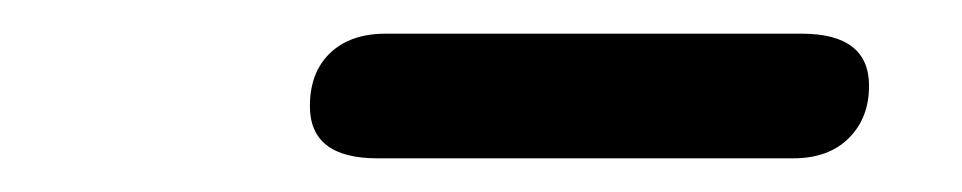

<svg xmlns="http://www.w3.org/2000/svg" viewBox="-20 -710 571 114"><path d="M204 -616Q164 -616 164 -647Q164 -667 176 -678.5Q188 -690 209 -690H456Q496 -690 496 -659Q496 -640 484 -628Q472 -616 451 -616Z"/></svg>

Font: Nunito ExtraLight
Style: Italic
Weight: 200
Italic angle: -9°
Designer: Vernon Adams
Foundry: Vernon Adams
Version: Version 3.602